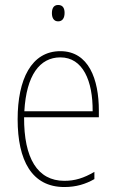

<svg xmlns="http://www.w3.org/2000/svg" viewBox="-20 -743 468 773"><path d="M214 -723C194 -723 189 -706 189 -690C189 -672 196 -657 214 -657C232 -657 240 -671 240 -691C240 -707 235 -723 214 -723ZM223 -537C106 -537 51 -423 51 -263C51 -97 108 10 239 10C287 10 325 -2 360 -22V-51C317 -26 282 -15 239 -15C131 -15 76 -106 77 -271H378V-298C378 -424 337 -537 223 -537ZM223 -512C314 -512 354 -417 353 -295H78C86 -440 140 -512 223 -512Z"/></svg>

Font: Noto Sans Lao Condensed Thin
Style: Regular
Weight: 100
Width: 3
Designer: Monotype Design Team
Foundry: Monotype Imaging Inc.
Version: Version 2.003